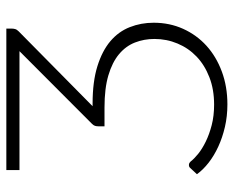

<svg xmlns="http://www.w3.org/2000/svg" viewBox="-87 -661 755 621"><g transform="rotate(-90 290.5 -350.5)"><path d="M508.5 -707.5V-690Q508.5 -684.5 507 -679Q505.5 -673.5 499.5 -667.5L257.5 -428.5H266.5Q337 -428.5 386.8 -413Q436.5 -397.5 467.8 -371Q499 -344.5 513.2 -308.2Q527.5 -272 527.5 -231Q527.5 -179.5 507.8 -135.8Q488 -92 453 -60.2Q418 -28.5 369.5 -10.5Q321 7.5 263.5 7.5Q225 7.5 190.5 -0.5Q156 -8.5 126.8 -22Q97.5 -35.5 74.8 -53.2Q52 -71 37.5 -91L57.5 -112.5Q60 -115.5 62.5 -116.2Q65 -117 66.5 -117Q70 -117 72.5 -116Q75 -115 79 -111Q87 -100.5 103.2 -87.2Q119.5 -74 143 -62.5Q166.5 -51 196.5 -43.2Q226.5 -35.5 262.5 -35.5Q312 -35.5 351.2 -50.8Q390.5 -66 418 -92.2Q445.5 -118.5 460.2 -153.8Q475 -189 475 -228.5Q475 -262 463.5 -291.5Q452 -321 425.8 -343Q399.5 -365 357.2 -377.5Q315 -390 253.5 -390H192.5V-410.5Q192.5 -416 194 -420.8Q195.5 -425.5 200.5 -430.5L435.5 -665H51V-707.5Z"/></g></svg>

Font: Lato Light
Style: Regular
Weight: 300
Designer: Lukasz Dziedzic
Foundry: tyPoland Lukasz Dziedzic
Version: Version 2.007; 2014-02-27